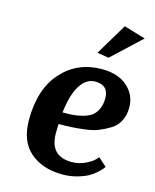

<svg xmlns="http://www.w3.org/2000/svg" viewBox="-112 -806 719 893"><g transform="rotate(15 247.5 -359.5)"><path d="M481 -699 342 -569 286 -578 377 -730ZM460 -75Q458 -72 453.5 -66Q449 -60 433 -45Q417 -30 397.5 -19Q378 -8 345 1.5Q312 11 275 11Q178 11 118.5 -40.5Q59 -92 59 -195Q59 -343 134 -426.5Q209 -510 327 -510Q405 -510 450 -470Q495 -430 495 -370Q495 -334 481 -306Q467 -278 440.5 -261.5Q414 -245 386.5 -234Q359 -223 321 -218.5Q283 -214 256.5 -212.5Q230 -211 197 -211Q196 -197 196 -167Q196 -56 301 -56Q335 -56 365 -70Q395 -84 408 -98L420 -111ZM311 -446Q269 -446 240 -401Q211 -356 201 -268Q231 -268 252 -269.5Q273 -271 298.5 -278Q324 -285 339.5 -296.5Q355 -308 365.5 -330Q376 -352 376 -383Q376 -446 311 -446Z"/></g></svg>

Font: Arsenal
Style: Bold Italic
Weight: 700
Italic angle: -9.10001°
Designer: Andrij Shevchenko
Foundry: Stairsfor
Version: Version 2.001;PS 002.001;hotconv 1.0.88;makeotf.lib2.5.64775